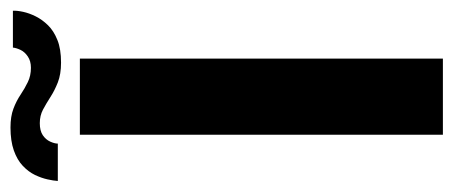

<svg xmlns="http://www.w3.org/2000/svg" viewBox="-282 -580 844 357"><g transform="rotate(-90 139.5 -402.0)"><path d="M67 0H208.5V-675H67ZM201 -710Q226.5 -710 243.2 -716.8Q260 -723.5 270.5 -734.2Q281 -745 287 -757Q293 -769 295.5 -780.5Q298 -792 297.5 -799.5H229Q228.5 -793.5 224.8 -785.5Q221 -777.5 212.5 -771.8Q204 -766 191.5 -766Q176.5 -766 164.8 -771.8Q153 -777.5 141.5 -785.2Q130 -793 115.5 -798.5Q101 -804 80.5 -804Q55.5 -804 37.8 -797.8Q20 -791.5 9 -781Q-2 -770.5 -7.8 -758.5Q-13.5 -746.5 -16 -735.2Q-18.5 -724 -19 -716H50.5Q50.5 -722 54.2 -730.2Q58 -738.5 66.2 -744Q74.5 -749.5 88.5 -749.5Q102.5 -749.5 113.8 -743.5Q125 -737.5 137 -729.8Q149 -722 164.2 -716Q179.5 -710 201 -710Z"/></g></svg>

Font: Anybody Thin SemiBold
Style: Regular
Weight: 600
Version: Version 1.113;gftools[0.9.25]